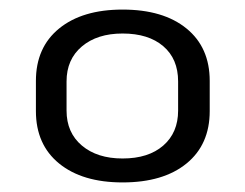

<svg xmlns="http://www.w3.org/2000/svg" viewBox="-20 -736 512 401"><path d="M236 -355Q152 -355 103.5 -394.5Q55 -434 55 -504V-567Q55 -637 103.5 -676.5Q152 -716 236 -716Q321 -716 369.5 -676.5Q418 -637 418 -567V-504Q418 -434 369.5 -394.5Q321 -355 236 -355ZM236 -405Q290 -405 321 -432Q352 -459 352 -505V-566Q352 -613 321 -639.5Q290 -666 236 -666Q183 -666 151 -639Q119 -612 119 -566V-505Q119 -459 151 -432Q183 -405 236 -405Z"/></svg>

Font: Pathway Extreme
Style: Regular
Weight: 400
Designer: Eduardo Rodriguez Tunni
Foundry: Eduardo Rodriguez Tunni
Version: Version 1.001;gftools[0.9.26]